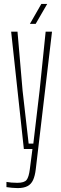

<svg xmlns="http://www.w3.org/2000/svg" viewBox="-20 -762 312 982"><path d="M70.5 200Q59 200 41.5 198.5Q24 197 13 195V168.5Q24 170.5 38.5 171.8Q53 173 68.5 173Q104.5 173 116 158.2Q127.5 143.5 132.5 104L146 0H102L37 -600H69.5L95.5 -298.5L126.5 -27.5H150.5L182.5 -298.5L213.5 -600H246L163 103Q159 137.5 149.2 158.8Q139.5 180 120.5 190Q101.5 200 70.5 200ZM133 -640 191.5 -742H221.5L162.5 -640Z"/></svg>

Font: Big Shoulders Display ExtraLight
Style: Regular
Weight: 250
Designer: Patric King
Foundry: XO Type Co
Version: Version 2.002